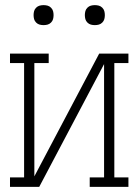

<svg xmlns="http://www.w3.org/2000/svg" viewBox="-20 -729 540 749"><path d="M19 0V-37H74V-483H19V-520H170V-483H114V-41L367 -520H481V-483H426V-37H481V0H330V-37H386V-479L133 0ZM350 -631Q342 -631 334.5 -633Q327 -635 321 -641Q315 -647 313 -654.5Q311 -662 311 -670Q311 -678 313 -685.5Q315 -693 321 -699Q327 -705 334.5 -707Q342 -709 350 -709Q358 -709 365.5 -707Q373 -705 379 -699Q385 -693 387 -685.5Q389 -678 389 -670Q389 -662 387 -654.5Q385 -647 379 -641Q373 -635 365.5 -633Q358 -631 350 -631ZM150 -631Q142 -631 134.5 -633Q127 -635 121 -641Q115 -647 113 -654.5Q111 -662 111 -670Q111 -678 113 -685.5Q115 -693 121 -699Q127 -705 134.5 -707Q142 -709 150 -709Q158 -709 165.5 -707Q173 -705 179 -699Q185 -693 187 -685.5Q189 -678 189 -670Q189 -662 187 -654.5Q185 -647 179 -641Q173 -635 165.5 -633Q158 -631 150 -631Z"/></svg>

Font: Iosevka Curly Slab Extralight
Style: Regular
Weight: 200
Monospace: yes
Designer: Belleve Invis
Foundry: Belleve Invis
Version: Version 22.1.2; ttfautohint (v1.8.4)